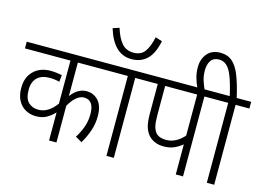

<svg xmlns="http://www.w3.org/2000/svg" viewBox="-113 -1114 1838 1332"><g transform="rotate(15 806.0 -448.0)"><path d="M668 -574H380V-333Q428 -398 491 -398Q542 -398 576 -361Q610 -324 610 -250Q610 -196 593 -145.5Q576 -95 547 -47L500 -74Q525 -112 541 -156.5Q557 -201 557 -251Q557 -351 485 -351Q459 -351 432.5 -330Q406 -309 380 -264V0H327V-202Q303 -176 271.5 -157.5Q240 -139 194 -139Q154 -139 120.5 -157Q87 -175 66.5 -211.5Q46 -248 46 -303Q46 -381 92.5 -425.5Q139 -470 213 -470Q235 -470 257.5 -467Q280 -464 295 -461L290 -412Q258 -421 217 -421Q162 -421 130.5 -391Q99 -361 99 -304Q99 -241 127 -214Q155 -187 198 -187Q270 -186 327 -265V-574H0V-622H668Z M792 -574V0H739V-574H654V-622H891V-574ZM905 -868Q887 -778 843.5 -735.5Q800 -693 732 -693Q604 -693 551 -867L597 -882Q618 -813 649.5 -776.5Q681 -740 734 -740Q787 -740 814 -776Q841 -812 856 -883Z M1289 -574V0H1237V-216Q1213 -196 1181 -181Q1149 -166 1105 -166Q1069 -166 1041.5 -177.5Q1014 -189 995 -210Q974 -234 964 -268.5Q954 -303 954 -363V-574H877V-622H1389V-574ZM1237 -574H1007V-373Q1007 -312 1014 -285Q1021 -258 1035 -241Q1059 -214 1108 -214Q1147 -214 1179.5 -232Q1212 -250 1237 -279Z M1228 -615Q1212 -649 1202 -684Q1192 -719 1192 -758Q1192 -817 1225 -856.5Q1258 -896 1319 -896Q1371 -896 1405 -866.5Q1439 -837 1463 -776Q1487 -715 1508 -622H1612V-574H1513V0H1460V-574H1375V-622H1458Q1439 -706 1420 -755.5Q1401 -805 1377.5 -826.5Q1354 -848 1323 -848Q1283 -848 1264 -821Q1245 -794 1245 -751Q1245 -711 1255 -679.5Q1265 -648 1280 -615Z"/></g></svg>

Font: Noto Sans SemiCondensed Light
Style: Italic
Weight: 300
Width: 4
Italic angle: -12°
Designer: Monotype Design Team
Foundry: Monotype Imaging Inc.
Version: Version 2.013; ttfautohint (v1.8.4.7-5d5b)